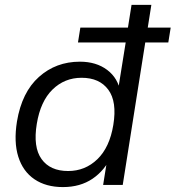

<svg xmlns="http://www.w3.org/2000/svg" viewBox="-20 -756 718 785"><path d="M237.2 8.9Q168.2 8.9 121 -23Q73.8 -54.9 54.8 -115.2Q35.8 -175.4 49.4 -259.5Q69.4 -379.1 139.1 -441.4Q208.8 -503.8 306.8 -503.8Q373.5 -503.8 418.3 -470.1Q463.1 -436.3 472.6 -377.9L462.1 -384.5L493.9 -582.3H298.8L308.5 -643.2H503.1L517.8 -736H598.8L584.1 -643.2H677.9L668.1 -582.3H573.9L481.8 0H401.7L420.8 -119.7L435.3 -118.3Q408.7 -59.4 358.3 -25.2Q307.9 8.9 237.2 8.9ZM258.6 -56.8Q328.2 -56.8 378.2 -105.1Q428.2 -153.4 443.3 -245.3Q458.9 -340.5 422.8 -389.2Q386.8 -438 313.6 -438Q243.9 -438 194.7 -389.9Q145.5 -341.9 130.4 -249.5Q114.8 -154.8 149.8 -105.8Q184.8 -56.8 258.6 -56.8Z"/></svg>

Font: Mulish ExtraLight
Style: Italic
Weight: 200
Italic angle: -9°
Designer: Vernon Adams
Foundry: Vernon Adams
Version: Version 3.603